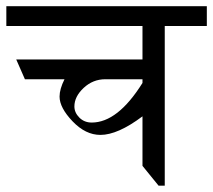

<svg xmlns="http://www.w3.org/2000/svg" viewBox="-20 -586 673 606"><path d="M632.8 -566.4V-503.9H500V0H480.5L429.7 -62.5V-218.8Q351.6 -160.2 296.9 -160.2Q250 -160.2 209 -203.1Q168 -246.1 168 -281.2Q168 -304.7 183.6 -335.9H58.6L31.2 -398.4H429.7V-503.9H0V-566.4ZM429.7 -335.9H312.5Q273.4 -335.9 244.1 -308.6Q214.8 -281.2 214.8 -250Q214.8 -230.5 230.5 -214.8Q246.1 -199.2 269.5 -199.2Q351.6 -199.2 429.7 -324.2Z"/></svg>

Font: 和音 by 宁静之雨，公众号njzyshare
Style: Regular
Weight: 400
Designer: Steve Matteson
Foundry: Ascender Corporation
Version: Version 6.00;June 8, 2018;FontCreator 11.0.0.2388 32-bit